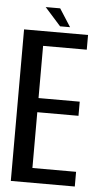

<svg xmlns="http://www.w3.org/2000/svg" viewBox="-55 -817 454 852"><g transform="rotate(5 172.0 -391.0)"><path d="M26.5 0H311.5V-65.5H117V-314H300.5V-377H117V-609.5H311.5V-675H26.5ZM184.5 -702.5H229L178 -782H113.5Z"/></g></svg>

Font: Anybody Condensed
Style: Regular
Weight: 400
Width: 3
Designer: Tyler Finck
Foundry: Etcetera Type Company
Version: Version 1.113;gftools[0.9.25]